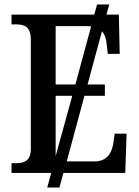

<svg xmlns="http://www.w3.org/2000/svg" viewBox="-20 -780 627 866"><path d="M32 0H211L193 66H248L266 0H545L551 -177H497L491 -133C484 -89 462 -52 406 -52H281L361 -348H453V-399H375L440 -639C453 -624 459 -604 461 -581L466 -537H520L516 -714H460L473 -760H418L405 -714H32V-670H51C89 -670 119 -661 119 -601V-108C119 -55 90 -44 52 -44H32ZM231 -399V-662H382C385 -662 388 -661 391 -661L320 -399ZM231 -348H306L231 -76Z"/></svg>

Font: Noto Serif SemiCondensed Medium
Style: Regular
Weight: 500
Width: 4
Designer: Monotype Design Team
Foundry: Monotype Imaging Inc.
Version: Version 2.014